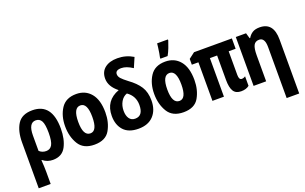

<svg xmlns="http://www.w3.org/2000/svg" viewBox="-108 -1278 3216 2026"><g transform="rotate(-20 1500.0 -265.0)"><path d="M173 -132V-303Q173 -445 254 -445Q298 -445 318.5 -407Q339 -369 339 -275Q339 -180 317 -141Q295 -102 250 -102Q204 -102 173 -132ZM174 240V104Q174 77 172.5 42.5Q171 8 168 -29H174Q222 10 285 10Q388 10 431.5 -71.5Q475 -153 475 -273Q475 -557 256 -557Q138 -557 89 -479Q40 -401 40 -274V240Z M975 -273Q975 -413 914 -486.5Q853 -560 750 -560Q633 -560 579 -477.5Q525 -395 525 -278Q525 -163 577 -77Q629 9 753 9Q878 9 926.5 -76Q975 -161 975 -273ZM671 -275Q671 -432 751 -432Q829 -432 829 -275Q829 -118 752 -118Q671 -118 671 -275Z M1475 -225Q1475 -318 1435 -380.5Q1395 -443 1314 -501Q1268 -536 1246.5 -559.5Q1225 -583 1225 -609Q1225 -654 1291 -654Q1347 -654 1417 -608L1464 -717Q1383 -766 1287 -766Q1198 -766 1146 -724.5Q1094 -683 1094 -607Q1094 -518 1187 -445Q1025 -385 1025 -213Q1025 -112 1080.5 -51Q1136 10 1247 10Q1356 10 1415.5 -54Q1475 -118 1475 -225ZM1161 -221Q1161 -278 1186.5 -322.5Q1212 -367 1256 -382Q1339 -325 1339 -224Q1339 -102 1249 -102Q1206 -102 1183.5 -134.5Q1161 -167 1161 -221Z M1795 -606Q1816 -643 1831 -683Q1846 -723 1858 -759V-770H1737Q1736 -757 1732 -726.5Q1728 -696 1723 -665Q1718 -634 1714 -620V-606ZM1975 -273Q1975 -413 1914 -486.5Q1853 -560 1750 -560Q1633 -560 1579 -477.5Q1525 -395 1525 -278Q1525 -163 1577 -77Q1629 9 1753 9Q1878 9 1926.5 -76Q1975 -161 1975 -273ZM1671 -275Q1671 -432 1751 -432Q1829 -432 1829 -275Q1829 -118 1752 -118Q1671 -118 1671 -275Z M2490 -19V-126Q2471 -112 2449 -112Q2418 -112 2418 -167V-433H2496V-549H2071L2004 -498V-433H2078V0H2207V-433H2288V-158Q2288 -73 2313.5 -32Q2339 9 2399 9Q2456 9 2490 -19Z M2965 240V-366Q2965 -559 2809 -559Q2759 -559 2728.5 -539.5Q2698 -520 2679 -487H2673L2655 -549H2540V0H2681V-292Q2681 -370 2699 -404Q2717 -438 2761 -438Q2824 -438 2824 -333V240Z"/></g></svg>

Font: Noto Sans Mono UI Condensed ExtraBold
Style: Regular
Weight: 800
Width: 3
Designer: Monotype Design team
Foundry: Monotype Imaging Inc.
Version: 1.000